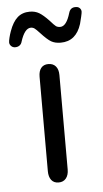

<svg xmlns="http://www.w3.org/2000/svg" viewBox="-66 -606 345 646"><g transform="rotate(-5 107.0 -282.5)"><path d="M73 -32Q73 -13 81.5 -2Q90 9 106 9Q122 9 131 -2Q140 -13 140 -32V-351Q140 -370 131 -380.5Q122 -391 106 -391Q90 -391 81.5 -380.5Q73 -370 73 -351ZM233 -557Q233 -564 228 -569Q223 -574 215 -574H213Q196 -574 191 -556Q178 -512 157 -512Q148 -512 142.5 -516Q137 -520 123 -536Q104 -556 90.5 -564Q77 -572 59 -572Q34 -572 17.5 -557.5Q1 -543 -10 -512Q-14 -501 -16.5 -490.5Q-19 -480 -19 -475Q-19 -468 -13.5 -462.5Q-8 -457 0 -457Q9 -457 15 -461.5Q21 -466 23 -474Q37 -518 58 -518Q65 -518 70.5 -514Q76 -510 87 -498Q109 -474 122 -466.5Q135 -459 154 -459Q206 -459 224 -516Q227 -527 230 -540Q233 -553 233 -557Z"/></g></svg>

Font: Beiruti
Style: Regular
Weight: 400
Designer: Arlette Boutros
Foundry: Boutros
Version: Version 1.41